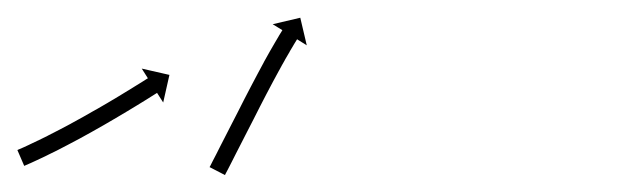

<svg xmlns="http://www.w3.org/2000/svg" viewBox="-25 -201 745 222"><path d="M-3.2 -28.3C-3.8 -28 -4.3 -27.8 -4.9 -27.5L3 -9.2C3.6 -9.4 4.2 -9.7 4.8 -10L4.8 -10L4.8 -10C6.5 -10.7 8.2 -11.4 9.8 -12.2L9.9 -12.2L9.9 -12.2C12.5 -13.4 15.1 -14.6 17.7 -15.8C17.7 -15.8 17.7 -15.8 17.7 -15.8C17.7 -15.8 17.7 -15.8 17.7 -15.8C21.1 -17.3 24.4 -18.9 27.7 -20.5C27.7 -20.5 27.8 -20.5 27.8 -20.6C27.8 -20.6 27.8 -20.6 27.8 -20.6C31.7 -22.5 35.7 -24.4 39.6 -26.4C39.6 -26.4 39.6 -26.4 39.6 -26.4C39.6 -26.4 39.7 -26.4 39.7 -26.4C44 -28.6 48.4 -30.9 52.8 -33.2C52.8 -33.2 52.8 -33.2 52.8 -33.2C52.8 -33.2 52.8 -33.2 52.8 -33.2C57.5 -35.6 62.1 -38.1 66.8 -40.6C66.8 -40.6 66.8 -40.6 66.8 -40.6C66.8 -40.6 66.8 -40.6 66.8 -40.6C71.6 -43.2 76.4 -45.9 81.1 -48.5L81.1 -48.5L81.1 -48.5C85.9 -51.2 90.6 -53.9 95.4 -56.6L95.4 -56.6L95.4 -56.6C100 -59.3 104.5 -61.9 109.1 -64.6L109.1 -64.6L109.1 -64.6C113.4 -67.1 117.6 -69.6 121.9 -72.2L121.9 -72.2L121.9 -72.2C125.7 -74.5 129.5 -76.8 133.3 -79.1L133.3 -79.1L133.3 -79.1C136.5 -81.1 139.7 -83 142.9 -85L142.9 -85L142.9 -85C145.3 -86.5 147.8 -88 150.2 -89.6L150.2 -89.6L150.2 -89.6C151.8 -90.6 153.4 -91.6 155 -92.6C155.5 -92.9 156.1 -93.3 156.6 -93.6L163.7 -82.5L170.9 -114.4L138.9 -121.7L146 -110.5C145.4 -110.2 144.9 -109.8 144.3 -109.5C142.8 -108.5 141.2 -107.5 139.6 -106.5L139.6 -106.5L139.6 -106.5C137.2 -105 134.8 -103.5 132.3 -102L132.3 -102L132.3 -102C129.2 -100 126 -98.1 122.8 -96.1L122.9 -96.2L122.9 -96.2C119.1 -93.9 115.3 -91.6 111.6 -89.3L111.6 -89.3L111.6 -89.3C107.4 -86.8 103.2 -84.3 99 -81.8L99 -81.8L99 -81.8C94.5 -79.2 89.9 -76.6 85.4 -73.9L85.4 -73.9L85.4 -74C80.8 -71.3 76.1 -68.6 71.4 -66L71.4 -66L71.4 -66C66.7 -63.4 62 -60.8 57.2 -58.2C57.2 -58.2 57.2 -58.2 57.3 -58.2C57.3 -58.2 57.3 -58.2 57.3 -58.2C52.7 -55.8 48.1 -53.3 43.5 -50.9C43.5 -50.9 43.5 -50.9 43.5 -50.9C43.5 -50.9 43.5 -50.9 43.5 -50.9C39.2 -48.7 34.9 -46.5 30.6 -44.3C30.6 -44.3 30.6 -44.3 30.6 -44.3C30.6 -44.3 30.7 -44.3 30.7 -44.3C26.8 -42.4 22.9 -40.4 19 -38.5C19 -38.5 19 -38.5 19.1 -38.6C19.1 -38.6 19.1 -38.6 19.1 -38.6C15.8 -37 12.5 -35.4 9.2 -33.9C9.2 -33.9 9.2 -33.9 9.2 -33.9C9.3 -33.9 9.3 -33.9 9.3 -33.9C6.7 -32.7 4.2 -31.6 1.7 -30.4L1.7 -30.4L1.7 -30.4C0.1 -29.7 -1.6 -29 -3.2 -28.3L-3.2 -28.3ZM218.3 -9.5C217.9 -8.9 217.6 -8.3 217.3 -7.8L235.1 1.4C235.4 0.8 235.7 0.2 236 -0.4C236.9 -2 237.7 -3.7 238.6 -5.3C239.9 -7.9 241.2 -10.5 242.6 -13.1C244.3 -16.4 246 -19.8 247.7 -23.2C249.8 -27.1 251.8 -31.1 253.8 -35.1C256.1 -39.5 258.3 -44 260.6 -48.4C263 -53.2 265.4 -57.9 267.9 -62.6C270.4 -67.6 272.9 -72.5 275.4 -77.4L275.4 -77.4L275.4 -77.4C277.9 -82.3 280.5 -87.2 283 -92.1L283 -92.1L283 -92.1C285.5 -96.8 288 -101.6 290.5 -106.3L290.5 -106.3L290.5 -106.3C292.9 -110.7 295.3 -115.1 297.7 -119.6L297.7 -119.6L297.7 -119.5C299.8 -123.5 302 -127.5 304.3 -131.4C304.3 -131.4 304.2 -131.4 304.2 -131.4C304.2 -131.4 304.2 -131.4 304.2 -131.4C306.1 -134.7 308 -138 310 -141.3C310 -141.3 310 -141.3 309.9 -141.3C309.9 -141.3 309.9 -141.3 309.9 -141.3C311.4 -143.9 312.9 -146.4 314.5 -149L314.5 -148.9L314.4 -148.9C315.4 -150.6 316.4 -152.2 317.4 -153.8L317.4 -153.8L317.4 -153.8C317.8 -154.4 318.1 -155 318.5 -155.6L329.7 -148.6L322.2 -180.5L290.3 -173L301.5 -166.1C301.1 -165.5 300.8 -164.9 300.4 -164.3L300.4 -164.3L300.4 -164.3C299.4 -162.6 298.3 -160.9 297.3 -159.3L297.3 -159.3L297.3 -159.2C295.8 -156.6 294.2 -154 292.7 -151.4C292.7 -151.4 292.7 -151.4 292.7 -151.4C292.7 -151.4 292.7 -151.4 292.7 -151.4C290.7 -148 288.8 -144.6 286.8 -141.2C286.8 -141.2 286.8 -141.2 286.8 -141.2C286.8 -141.2 286.8 -141.2 286.8 -141.2C284.6 -137.2 282.3 -133.2 280.1 -129.2L280.1 -129.2L280.1 -129.1C277.7 -124.7 275.3 -120.2 272.9 -115.7L272.9 -115.7L272.9 -115.7C270.3 -110.9 267.8 -106.1 265.3 -101.3L265.3 -101.3L265.3 -101.3C262.7 -96.4 260.2 -91.5 257.6 -86.5L257.6 -86.5L257.6 -86.5C255.1 -81.6 252.6 -76.7 250.1 -71.7C247.6 -67 245.2 -62.2 242.8 -57.5C240.5 -53 238.3 -48.6 236 -44.2C234 -40.2 231.9 -36.2 229.9 -32.3C228.2 -28.9 226.5 -25.6 224.8 -22.2C223.5 -19.6 222.1 -17.1 220.8 -14.5C220 -12.8 219.1 -11.2 218.3 -9.5Z"/></svg>

Font: FRB American Cursive Just Arrows
Style: Bold Italic
Weight: 700
Italic angle: -25°
Version: Version 2.0;Modular Font Editor K font №1